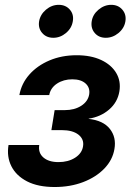

<svg xmlns="http://www.w3.org/2000/svg" viewBox="-20 -751 534 779"><path d="M201.7 7.8Q134.3 7.8 89.8 -15.1Q45.4 -38.1 26.1 -76.7Q6.8 -115.2 14.6 -162.6H139.2Q134.3 -130.9 156 -112.1Q177.7 -93.3 217.3 -93.3Q256.8 -93.3 284.7 -111.1Q312.5 -128.9 316.9 -157.2Q321.8 -186 298.3 -204.6Q274.9 -223.1 230 -223.1H188.5L201.7 -304.2H243.2Q282.2 -304.2 309.6 -321.8Q336.9 -339.4 341.8 -367.7Q346.2 -395 327.4 -412.1Q308.6 -429.2 273.4 -429.2Q237.8 -429.2 211.4 -411.9Q185.1 -394.5 179.7 -365.2H58.6Q66.9 -412.1 99.1 -448.5Q131.3 -484.9 180.9 -505.9Q230.5 -526.9 291 -526.9Q349.1 -526.9 390.4 -507.6Q431.6 -488.3 451.4 -455.1Q471.2 -421.9 464.4 -380.4Q457 -335.9 422.6 -306.4Q388.2 -276.9 339.8 -269.5V-268.6Q398.9 -262.2 425.8 -228Q452.6 -193.8 444.3 -146.5Q437 -102.1 403.3 -67.1Q369.6 -32.2 317.4 -12.2Q265.1 7.8 201.7 7.8ZM196.3 -597.7Q168 -597.7 151.1 -617.2Q134.3 -636.7 138.7 -664.6Q143.6 -692.4 166.7 -711.9Q189.9 -731.4 218.3 -731.4Q246.6 -731.4 263.4 -711.9Q280.3 -692.4 275.4 -664.6Q271 -636.7 247.8 -617.2Q224.6 -597.7 196.3 -597.7ZM409.2 -597.7Q380.9 -597.7 364.3 -617.2Q347.7 -636.7 352.1 -664.6Q356.4 -692.4 379.9 -711.9Q403.3 -731.4 431.2 -731.4Q459.5 -731.4 476.3 -711.9Q493.2 -692.4 488.8 -664.6Q484.4 -636.7 460.9 -617.2Q437.5 -597.7 409.2 -597.7Z"/></svg>

Font: Inter Display Semi Bold
Style: Italic
Weight: 600
Italic angle: -9.39999°
Designer: Rasmus Andersson
Foundry: rsms
Version: Version 4.000;git-4fc901f